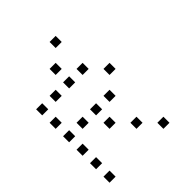

<svg xmlns="http://www.w3.org/2000/svg" viewBox="-204 -904 1008 1008"><g transform="rotate(-45 300.0 -400.5)"><path d="M329 -773Q328 -773 328 -773Q328 -773 328 -772V-729Q328 -728 328 -728Q328 -728 329 -728H372Q373 -728 373 -728Q373 -728 373 -729V-772Q373 -773 373 -773Q373 -773 372 -773ZM229 -673Q228 -673 228 -673Q228 -673 228 -672V-629Q228 -628 228 -628Q228 -628 229 -628H272Q273 -628 273 -628Q273 -628 273 -629V-672Q273 -673 273 -673Q273 -673 272 -673ZM29 -573Q28 -573 28 -573Q28 -573 28 -572V-529Q28 -528 28 -528Q28 -528 29 -528H72Q73 -528 73 -528Q73 -528 73 -529V-572Q73 -573 73 -573Q73 -573 72 -573ZM129 -573Q128 -573 128 -573Q128 -573 128 -572V-529Q128 -528 128 -528Q128 -528 129 -528H172Q173 -528 173 -528Q173 -528 173 -529V-572Q173 -573 173 -573Q173 -573 172 -573ZM229 -573Q228 -573 228 -573Q228 -573 228 -572V-529Q228 -528 228 -528Q228 -528 229 -528H272Q273 -528 273 -528Q273 -528 273 -529V-572Q273 -573 273 -573Q273 -573 272 -573ZM329 -573Q328 -573 328 -573Q328 -573 328 -572V-529Q328 -528 328 -528Q328 -528 329 -528H372Q373 -528 373 -528Q373 -528 373 -529V-572Q373 -573 373 -573Q373 -573 372 -573ZM29 -473Q28 -473 28 -473Q28 -473 28 -472V-429Q28 -428 28 -428Q28 -428 29 -428H72Q73 -428 73 -428Q73 -428 73 -429V-472Q73 -473 73 -473Q73 -473 72 -473ZM429 -473Q428 -473 428 -473Q428 -473 428 -472V-429Q428 -428 428 -428Q428 -428 429 -428H472Q473 -428 473 -428Q473 -428 473 -429V-472Q473 -473 473 -473Q473 -473 472 -473ZM29 -373Q28 -373 28 -373Q28 -373 28 -372V-329Q28 -328 28 -328Q28 -328 29 -328H72Q73 -328 73 -328Q73 -328 73 -329V-372Q73 -373 73 -373Q73 -373 72 -373ZM129 -373Q128 -373 128 -373Q128 -373 128 -372V-329Q128 -328 128 -328Q128 -328 129 -328H172Q173 -328 173 -328Q173 -328 173 -329V-372Q173 -373 173 -373Q173 -373 172 -373ZM229 -373Q228 -373 228 -373Q228 -373 228 -372V-329Q228 -328 228 -328Q228 -328 229 -328H272Q273 -328 273 -328Q273 -328 273 -329V-372Q273 -373 273 -373Q273 -373 272 -373ZM329 -373Q328 -373 328 -373Q328 -373 328 -372V-329Q328 -328 328 -328Q328 -328 329 -328H372Q373 -328 373 -328Q373 -328 373 -329V-372Q373 -373 373 -373Q373 -373 372 -373ZM29 -273Q28 -273 28 -273Q28 -273 28 -272V-229Q28 -228 28 -228Q28 -228 29 -228H72Q73 -228 73 -228Q73 -228 73 -229V-272Q73 -273 73 -273Q73 -273 72 -273ZM229 -273Q228 -273 228 -273Q228 -273 228 -272V-229Q228 -228 228 -228Q228 -228 229 -228H272Q273 -228 273 -228Q273 -228 273 -229V-272Q273 -273 273 -273Q273 -273 272 -273ZM29 -173Q28 -173 28 -173Q28 -173 28 -172V-129Q28 -128 28 -128Q28 -128 29 -128H72Q73 -128 73 -128Q73 -128 73 -129V-172Q73 -173 73 -173Q73 -173 72 -173ZM329 -173Q328 -173 328 -173Q328 -173 328 -172V-129Q328 -128 328 -128Q328 -128 329 -128H372Q373 -128 373 -128Q373 -128 373 -129V-172Q373 -173 373 -173Q373 -173 372 -173ZM29 -73Q28 -73 28 -73Q28 -73 28 -72V-29Q28 -28 28 -28Q28 -28 29 -28H72Q73 -28 73 -28Q73 -28 73 -29V-72Q73 -73 73 -73Q73 -73 72 -73ZM429 -73Q428 -73 428 -73Q428 -73 428 -72V-29Q428 -28 428 -28Q428 -28 429 -28H472Q473 -28 473 -28Q473 -28 473 -29V-72Q473 -73 473 -73Q473 -73 472 -73Z"/></g></svg>

Font: Doto Light
Style: Regular
Weight: 300
Monospace: yes
Version: Version 1.000